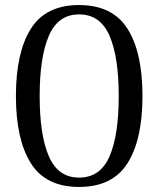

<svg xmlns="http://www.w3.org/2000/svg" viewBox="-20 -730 627 760"><path d="M43 -350Q43 -522 102 -616Q161 -710 293 -710Q425 -710 484.5 -616.5Q544 -523 544 -350Q544 -177 484.5 -83.5Q425 10 293 10Q161 10 102 -84Q43 -178 43 -350ZM450 -350Q450 -504 413.5 -588.5Q377 -673 293 -673Q210 -673 173.5 -588.5Q137 -504 137 -350Q137 -195 173.5 -111Q210 -27 293 -27Q377 -27 413.5 -111Q450 -195 450 -350Z"/></svg>

Font: Trirong
Style: Regular
Weight: 400
Designer: Katatrad Team
Foundry: CadsonDemak
Version: Version 1.001